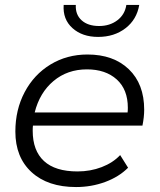

<svg xmlns="http://www.w3.org/2000/svg" viewBox="-20 -750 644 775"><path d="M113 -243Q112 -236 112 -222Q112 -142 157.5 -100Q203 -58 293 -58Q345 -58 390.5 -75.5Q436 -93 465 -124L497 -73Q460 -36 404.5 -15.5Q349 5 287 5Q173 5 107.5 -55Q42 -115 42 -219Q42 -307 79.5 -378Q117 -449 183.5 -489.5Q250 -530 333 -530Q438 -530 500 -470.5Q562 -411 562 -307Q562 -278 555 -243ZM120 -296H495Q496 -303 496 -315Q496 -389 451 -429.5Q406 -470 331 -470Q252 -470 196 -423Q140 -376 120 -296ZM237 -730H286Q284 -691 309.5 -668Q335 -645 380 -645Q423 -645 453.5 -668Q484 -691 490 -730H542Q532 -671 486.5 -636Q441 -601 376 -601Q312 -601 272.5 -636.5Q233 -672 237 -730Z"/></svg>

Font: Idrija
Style: Italic
Weight: 400
Italic angle: -11.3°
Designer: Julieta Ulanovsky
Foundry: Julieta Ulanovsky
Version: Version 7.200